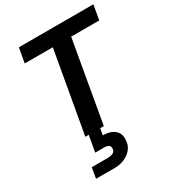

<svg xmlns="http://www.w3.org/2000/svg" viewBox="-225 -825 1100 1214"><g transform="rotate(-30 325.0 -218.0)"><path d="M187 0 292 -593H87L106 -700H650L631 -593H426L322 0ZM113 264 126 187H241Q268 187 283.5 178Q299 169 299 149Q299 132 288 125Q277 118 254 118H191L213 -7H297L287 48Q318 47 343.5 56.5Q369 66 384.5 86Q400 106 399 139Q399 178 378 206Q357 234 323 249Q289 264 249 264Z"/></g></svg>

Font: DM Sans 20pt
Style: Bold Italic
Weight: 700
Italic angle: -10°
Version: Version 4.004;gftools[0.9.30]